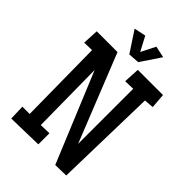

<svg xmlns="http://www.w3.org/2000/svg" viewBox="-251 -964 1073 1073"><g transform="rotate(45 285.0 -427.5)"><path d="M553.2 -608.4 496.6 -603.5 481.9 3.9 397 5.9 177.2 -525.4 182.1 -94.7 248.5 -96.7V-8.8L39.6 -3.9L36.6 -94.7H94.2L88.4 -593.8L27.8 -591.8L32.7 -686.5H196.8L403.8 -168V-603.5L342.3 -601.6L347.2 -696.3H546.4ZM397.5 -846.7 318.4 -728.5 252.9 -723.6 171.9 -846.7 241.2 -861.3 286.1 -776.4 329.1 -861.3Z"/></g></svg>

Font: Maiden Orange
Style: Regular
Weight: 400
Designer: Astigmatic (AOETI)
Foundry: Astigmatic (AOETI)
Version: Version 1.001